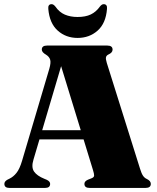

<svg xmlns="http://www.w3.org/2000/svg" viewBox="-20 -924 774 944"><path d="M226.5 -20Q226.5 0 201.5 0H26.5Q1.5 0 1.5 -20Q1.5 -32 16.5 -40.5L26.5 -45.5Q45.5 -54.5 61 -73.8Q76.5 -93 88.5 -133.5L222.5 -586Q231 -615.5 226.8 -630.2Q222.5 -645 206.5 -655Q185.5 -667 185.5 -680Q185.5 -700 211 -700H507.5Q533.5 -700 533.5 -680Q533.5 -665 513 -656Q503.5 -651.5 501.2 -643Q499 -634.5 505 -615L668.5 -94.5Q675.5 -71.5 683 -60.2Q690.5 -49 702 -44Q721.5 -34.5 721.5 -20Q721.5 0 695.5 0H421Q395 0 395 -20Q395 -33 412.5 -40.5L429 -47Q442.5 -52 442.8 -60.8Q443 -69.5 437 -88.5L391 -238.5H174L144.5 -139Q133 -101.5 147.5 -80.5Q162 -59.5 198 -45L210 -40Q226.5 -32 226.5 -20ZM187.5 -284H377L280.5 -598.5ZM361.5 -840.5Q400.5 -840.5 426.5 -853Q452.5 -865.5 471 -891.5Q480.5 -903.5 489.5 -903.5Q508.5 -903.5 506 -880Q500.5 -809.5 460 -773.5Q419.5 -737.5 361.5 -737.5Q304 -737.5 263.8 -773.5Q223.5 -809.5 217.5 -880Q215 -903.5 234 -903.5Q243 -903.5 252.5 -891.5Q272 -863.5 299.2 -852Q326.5 -840.5 361.5 -840.5Z"/></svg>

Font: Fraunces 72pt Black
Style: Regular
Weight: 900
Version: Version 1.000;[0bf87f6ff]